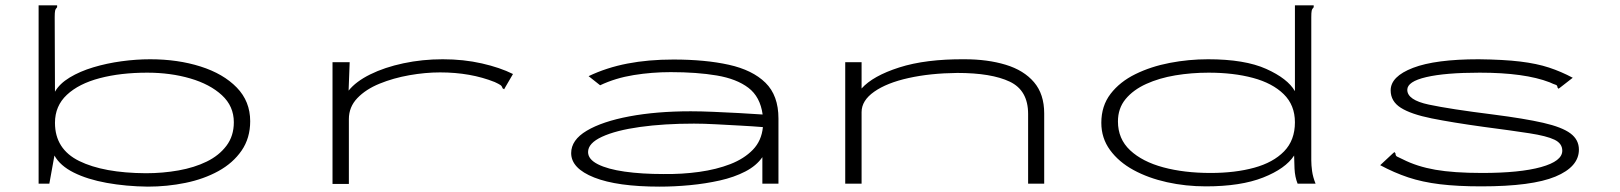

<svg xmlns="http://www.w3.org/2000/svg" viewBox="-20 -685 6040 716"><path d="M531 11Q450 10 378 -3Q306 -16 255 -41.5Q204 -67 183 -105L164 0H124V-665H193V-658Q187 -652 185.5 -645Q184 -638 184 -621L185 -343Q202 -373 240 -396Q278 -419 328 -434Q378 -449 433 -456.5Q488 -464 540 -464Q643 -464 728 -437Q813 -410 863 -358.5Q913 -307 913 -233Q913 -170 881 -123.5Q849 -77 794.5 -47Q740 -17 671.5 -3Q603 11 531 11ZM524 -39Q587 -39 646 -49.5Q705 -60 751 -82.5Q797 -105 824.5 -141.5Q852 -178 852 -229Q852 -289 807.5 -330Q763 -371 689.5 -392.5Q616 -414 529 -414Q430 -414 352 -393.5Q274 -373 229.5 -331.5Q185 -290 185 -227Q185 -129 275.5 -84.5Q366 -40 524 -39Z M1220 -453H1284L1280 -347Q1307 -381 1360.5 -407.5Q1414 -434 1484.5 -449Q1555 -464 1631 -464Q1709 -464 1777 -448.5Q1845 -433 1893 -409L1865 -361L1860 -352L1854 -356Q1852 -364 1846 -368Q1840 -372 1825 -379Q1735 -415 1621 -415Q1566 -415 1506.5 -404.5Q1447 -394 1395.5 -373Q1344 -352 1312.5 -319Q1281 -286 1281 -241V1H1220Z M2440 11Q2282 11 2196 -23Q2110 -57 2110 -114Q2110 -163 2168 -197.5Q2226 -232 2327 -251Q2428 -270 2556 -270Q2593 -270 2639.5 -268Q2686 -266 2734 -263.5Q2782 -261 2824 -258Q2815 -324 2771 -357.5Q2727 -391 2653 -403.5Q2579 -416 2481 -416Q2411 -416 2343 -405Q2275 -394 2218 -367L2175 -401Q2242 -433 2320 -448Q2398 -463 2491 -463Q2610 -463 2698 -443.5Q2786 -424 2834.5 -376.5Q2883 -329 2883 -243V0H2823V-99Q2801 -67 2759.5 -45.5Q2718 -24 2664.5 -12Q2611 0 2553 5.5Q2495 11 2440 11ZM2173 -118Q2173 -91 2209.5 -72.5Q2246 -54 2309.5 -45Q2373 -36 2454 -36Q2523 -35 2587.5 -44Q2652 -53 2703.5 -73Q2755 -93 2787.5 -126.5Q2820 -160 2825 -211Q2789 -214 2743 -216.5Q2697 -219 2650.5 -221.5Q2604 -224 2568 -224Q2456 -224 2366.5 -211.5Q2277 -199 2225 -175Q2173 -151 2173 -118Z M3132 0V-453H3193V-355Q3235 -402 3333.5 -433.5Q3432 -465 3577 -464Q3663 -464 3730.5 -443.5Q3798 -423 3836 -378.5Q3874 -334 3874 -262V0H3814V-260Q3814 -348 3745.5 -380.5Q3677 -413 3550 -413Q3449 -412 3368 -394Q3287 -376 3240 -343Q3193 -310 3193 -267V0Z M4477 10Q4402 10 4332 -5.5Q4262 -21 4207 -51Q4152 -81 4119.5 -125.5Q4087 -170 4087 -227Q4087 -290 4121.5 -335Q4156 -380 4214 -408.5Q4272 -437 4342.5 -450.5Q4413 -464 4485 -464Q4622 -464 4702 -428Q4782 -392 4809 -345V-665H4879V-658Q4873 -652 4871.5 -645Q4870 -638 4870 -621V-87Q4870 -69 4873 -47Q4876 -25 4886 0H4819Q4809 -25 4807.5 -56Q4806 -87 4806 -105Q4774 -56 4690.5 -23Q4607 10 4477 10ZM4494 -40Q4586 -40 4657 -59.5Q4728 -79 4768.5 -120.5Q4809 -162 4809 -229Q4809 -293 4767 -334Q4725 -375 4652.5 -394.5Q4580 -414 4487 -414Q4423 -414 4363 -404Q4303 -394 4254.5 -372Q4206 -350 4177.5 -315.5Q4149 -281 4149 -232Q4149 -167 4194.5 -124.5Q4240 -82 4318 -61Q4396 -40 4494 -40Z M5504 10Q5415 10 5349.5 2Q5284 -6 5231.5 -23.5Q5179 -41 5127 -69L5172 -111L5180 -118L5184 -113Q5184 -104 5190 -101Q5196 -98 5211 -91Q5264 -64 5332.5 -52Q5401 -40 5507 -40Q5648 -40 5727 -62Q5806 -84 5806 -123Q5806 -150 5777 -164Q5748 -178 5683.5 -188Q5619 -198 5512 -212Q5396 -228 5319 -243.5Q5242 -259 5204 -283Q5166 -307 5166 -348Q5166 -400 5249.5 -432Q5333 -464 5494 -464Q5587 -463 5649 -455.5Q5711 -448 5756.5 -433Q5802 -418 5845 -395L5800 -360L5792 -354L5788 -359Q5788 -367 5781 -369Q5774 -371 5759 -378Q5666 -414 5498 -414Q5370 -414 5299 -397.5Q5228 -381 5228 -350Q5228 -312 5308 -295Q5388 -278 5548 -258Q5665 -243 5735 -227Q5805 -211 5836.5 -187.5Q5868 -164 5868 -127Q5868 -63 5780.5 -26.5Q5693 10 5504 10Z"/></svg>

Font: Inconsolata UltraExpanded Light
Style: Regular
Weight: 300
Width: 9
Monospace: yes
Designer: Raph Levien, Cyreal, Brenton Simpson
Foundry: Raph Levien, Cyreal, Google
Version: Version 3.001; ttfautohint (v1.8.2.53-6de2)